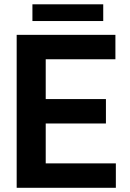

<svg xmlns="http://www.w3.org/2000/svg" viewBox="-20 -893 620 913"><path d="M530.9 -116.1V0H59.3V-727.3H528.8V-611.2H197.4V-421.9H483.7V-305.8H197.4V-116.1ZM470.9 -872.5V-793H134.2V-872.5Z"/></svg>

Font: Interface
Style: Bold
Weight: 700
Designer: Rasmus Andersson
Foundry: rsms
Version: Version 1.8